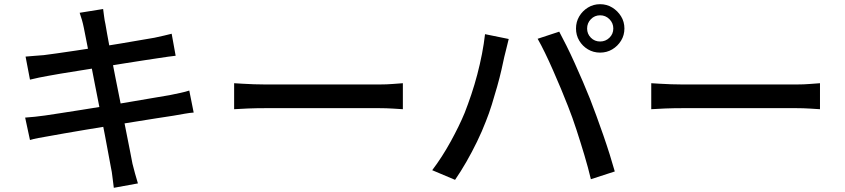

<svg xmlns="http://www.w3.org/2000/svg" viewBox="-20 -843 4030 916"><path d="M380 -710Q376 -730 371 -747.5Q366 -765 360 -782L472 -800Q474 -786 476.5 -765.5Q479 -745 483 -728Q485 -716 491.5 -679Q498 -642 508.5 -587Q519 -532 531.5 -469Q544 -406 557 -341.5Q570 -277 581 -220Q592 -163 600.5 -121.5Q609 -80 612 -62Q617 -41 624 -16Q631 9 638 32L523 53Q519 26 516.5 1.5Q514 -23 509 -45Q506 -61 498.5 -101.5Q491 -142 480.5 -198Q470 -254 457 -317.5Q444 -381 432 -444.5Q420 -508 409 -563Q398 -618 390.5 -657Q383 -696 380 -710ZM102 -573Q122 -575 144 -576.5Q166 -578 189 -580Q211 -583 252 -588.5Q293 -594 344.5 -602Q396 -610 451.5 -618.5Q507 -627 559 -636Q611 -645 652.5 -652Q694 -659 717 -663Q740 -668 762 -673Q784 -678 799 -682L818 -577Q805 -576 782 -572.5Q759 -569 738 -566Q712 -562 668.5 -555.5Q625 -549 572.5 -540.5Q520 -532 464.5 -523Q409 -514 358.5 -506Q308 -498 268.5 -491.5Q229 -485 209 -481Q187 -477 167 -473Q147 -469 123 -463ZM100 -282Q119 -283 146.5 -286Q174 -289 195 -292Q222 -296 267.5 -303Q313 -310 370 -319Q427 -328 488 -338Q549 -348 606.5 -358Q664 -368 712 -376Q760 -384 789 -389Q818 -395 841.5 -400Q865 -405 883 -411L904 -306Q887 -305 861.5 -300.5Q836 -296 807 -291Q774 -286 725.5 -278.5Q677 -271 619 -261.5Q561 -252 501 -242.5Q441 -233 385.5 -223.5Q330 -214 286 -206.5Q242 -199 216 -194Q186 -189 162.5 -184.5Q139 -180 123 -175Z M1097 -446Q1114 -445 1138.5 -443.5Q1163 -442 1191.5 -441Q1220 -440 1246 -440Q1266 -440 1301 -440Q1336 -440 1380.5 -440Q1425 -440 1474 -440Q1523 -440 1571.5 -440Q1620 -440 1663 -440Q1706 -440 1739 -440Q1772 -440 1790 -440Q1826 -440 1855 -442.5Q1884 -445 1902 -446V-322Q1885 -323 1854 -325Q1823 -327 1790 -327Q1773 -327 1739.5 -327Q1706 -327 1663 -327Q1620 -327 1571.5 -327Q1523 -327 1474 -327Q1425 -327 1380.5 -327Q1336 -327 1301 -327Q1266 -327 1246 -327Q1205 -327 1164 -325.5Q1123 -324 1097 -322Z M2781 -707Q2781 -681 2799 -663Q2817 -645 2843 -645Q2869 -645 2887.5 -663Q2906 -681 2906 -707Q2906 -733 2887.5 -751.5Q2869 -770 2843 -770Q2817 -770 2799 -751.5Q2781 -733 2781 -707ZM2728 -707Q2728 -739 2743.5 -765Q2759 -791 2785 -807Q2811 -823 2843 -823Q2875 -823 2901 -807Q2927 -791 2943 -765Q2959 -739 2959 -707Q2959 -675 2943 -649Q2927 -623 2901 -607.5Q2875 -592 2843 -592Q2811 -592 2785 -607.5Q2759 -623 2743.5 -649Q2728 -675 2728 -707ZM2197 -305Q2213 -346 2228.5 -392Q2244 -438 2257 -487.5Q2270 -537 2279.5 -586Q2289 -635 2294 -680L2407 -657Q2404 -644 2400 -628.5Q2396 -613 2392.5 -598Q2389 -583 2386 -572Q2381 -548 2372.5 -510.5Q2364 -473 2352 -430.5Q2340 -388 2326.5 -344.5Q2313 -301 2298 -264Q2280 -217 2256 -167.5Q2232 -118 2205 -71Q2178 -24 2151 15L2042 -31Q2089 -93 2130 -167.5Q2171 -242 2197 -305ZM2690 -336Q2675 -375 2656.5 -419Q2638 -463 2618.5 -507.5Q2599 -552 2580 -591Q2561 -630 2545 -658L2648 -692Q2663 -664 2682.5 -625Q2702 -586 2722 -541.5Q2742 -497 2761 -453Q2780 -409 2795 -371Q2809 -335 2825.5 -290Q2842 -245 2858.5 -197.5Q2875 -150 2889 -105.5Q2903 -61 2913 -25L2799 12Q2786 -43 2768 -103Q2750 -163 2730.5 -223Q2711 -283 2690 -336Z M3087 -446Q3104 -445 3128.5 -443.5Q3153 -442 3181.5 -441Q3210 -440 3236 -440Q3256 -440 3291 -440Q3326 -440 3370.5 -440Q3415 -440 3464 -440Q3513 -440 3561.5 -440Q3610 -440 3653 -440Q3696 -440 3729 -440Q3762 -440 3780 -440Q3816 -440 3845 -442.5Q3874 -445 3892 -446V-322Q3875 -323 3844 -325Q3813 -327 3780 -327Q3763 -327 3729.5 -327Q3696 -327 3653 -327Q3610 -327 3561.5 -327Q3513 -327 3464 -327Q3415 -327 3370.5 -327Q3326 -327 3291 -327Q3256 -327 3236 -327Q3195 -327 3154 -325.5Q3113 -324 3087 -322Z"/></svg>

Font: Noto Sans JP Thin Medium
Style: Regular
Weight: 500
Version: Version 2.004-H2;hotconv 1.0.118;makeotfexe 2.5.65603